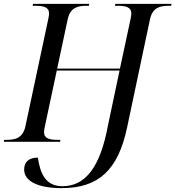

<svg xmlns="http://www.w3.org/2000/svg" viewBox="-41 -734 908 994"><path d="M278 240C471 240 571 144 617 -74L735 -632C748 -695 787 -704 832 -704H845L847 -714H556L554 -704H567C609 -704 639 -698 639 -664C639 -658 637 -644 635 -636L580 -379H255L309 -632C322 -695 361 -704 406 -704H419L421 -714H130L128 -704H141C183 -704 213 -698 213 -664C213 -658 211 -644 209 -636L91 -82C78 -19 38 -10 -7 -10H-20L-21 0H270L272 -10H259C217 -10 187 -16 187 -50C187 -56 189 -70 191 -78L253 -369H578L518 -85C478 132 401 230 282 230C195 230 167 164 155 82C109 82 84 104 84 144C84 206 160 240 278 240Z"/></svg>

Font: Noto Serif Display
Style: Italic
Weight: 400
Italic angle: -12°
Designer: Monotype Design Team
Foundry: Monotype Imaging Inc.
Version: Version 2.009